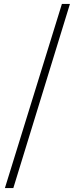

<svg xmlns="http://www.w3.org/2000/svg" viewBox="-20 -787 382 980"><path d="M5 173 296 -767H337L48 173Z"/></svg>

Font: Early Summer Mincho Light
Style: Regular
Weight: 300
Designer: GuiWonder
Version: Version 1.002